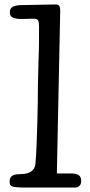

<svg xmlns="http://www.w3.org/2000/svg" viewBox="-20 -841 404 861"><path d="M235 -63H305Q319 -63 331.5 -56.5Q344 -50 344 -29Q344 -15 336 -7.5Q328 0 317 0H82Q57 0 40 -3.5Q23 -7 23 -25Q23 -44 33.5 -52Q44 -60 70 -60Q79 -60 90.5 -61.5Q102 -63 112.5 -68Q123 -73 130 -82Q137 -91 139 -106Q142 -140 144 -190.5Q146 -241 147.5 -292.5Q149 -344 149.5 -389Q150 -434 150 -457Q151 -495 151.5 -520Q152 -545 152.5 -562Q153 -579 153.5 -593Q154 -607 154.5 -623.5Q155 -640 155 -663Q155 -686 155 -723Q155 -741 151 -749Q147 -757 133 -757Q130 -757 121.5 -757Q113 -757 103.5 -756.5Q94 -756 84.5 -756Q75 -756 70 -756Q52 -756 38 -762Q24 -768 24 -785Q24 -804 37.5 -810.5Q51 -817 68 -818Q76 -818 99.5 -818.5Q123 -819 149.5 -819.5Q176 -820 199 -820.5Q222 -821 230 -821Q240 -821 245 -815.5Q250 -810 250 -792Z"/></svg>

Font: Life Savers ExtraBold
Style: Regular
Weight: 800
Designer: Pablo Impallari, Rodrigo Fuenzalida, Brenda Gallo
Foundry: Pablo Impallari, Rodrigo Fuenzalida, Brenda Gallo
Version: Version 3.001; ttfautohint (v0.95) -l 8 -r 50 -G 200 -x 14 -